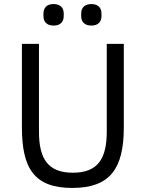

<svg xmlns="http://www.w3.org/2000/svg" viewBox="-20 -914 718 946"><path d="M244 -788C278 -788 294 -807 294 -835V-847C294 -875 278 -894 244 -894C210 -894 194 -875 194 -847V-835C194 -807 210 -788 244 -788ZM430 -788C464 -788 480 -807 480 -835V-847C480 -875 464 -894 430 -894C396 -894 380 -875 380 -847V-835C380 -807 396 -788 430 -788ZM172 -698H88V-286C88 -83 150 12 336 12C522 12 590 -83 590 -286V-698H506V-266C506 -133 463 -63 339 -63C215 -63 172 -133 172 -266Z"/></svg>

Font: Braiins Sans
Style: Regular
Weight: 400
Designer: Mike Abbink, Paul van der Laan, Pieter van Rosmalen, Jiri Chlebus, Lubos Buracinsky
Foundry: Bold Monday, Sudetype
Version: Version 1.000;hotconv 1.0.109;makeotfexe 2.5.65596